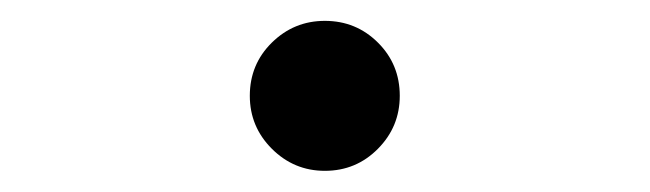

<svg xmlns="http://www.w3.org/2000/svg" viewBox="-20 -439 626 185"><path d="M293 -274.4Q263.2 -274.4 241.9 -295.7Q220.7 -316.9 220.7 -346.7Q220.7 -377 241.9 -397.9Q263.2 -418.9 293 -418.9Q323.2 -418.9 344.2 -397.9Q365.2 -377 365.2 -346.7Q365.2 -316.9 344.2 -295.7Q323.2 -274.4 293 -274.4Z"/></svg>

Font: Cascadia Code PL
Style: Regular
Weight: 400
Monospace: yes
Designer: Aaron Bell
Foundry: Saja Typeworks
Version: Version 2102.003